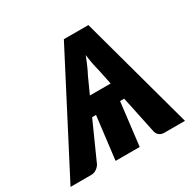

<svg xmlns="http://www.w3.org/2000/svg" viewBox="-210 -896 1076 1065"><g transform="rotate(-30 327.5 -364.0)"><path d="M681.5 0H550.5Q529.5 0 517.5 -10Q505.5 -20 501.5 -35L451 -275H424.5L391.5 0H237L270.5 -275H245.5L138 -35Q131 -22 115.8 -11Q100.5 0 80.5 0H-51.5L326 -728H483ZM295 -385.5H428L407 -486Q401.5 -505.5 396.2 -532.8Q391 -560 387 -591.5Q375 -559.5 362.8 -532Q350.5 -504.5 340 -485Z"/></g></svg>

Font: Lato Black
Style: Italic
Weight: 900
Italic angle: -7°
Designer: Lukasz Dziedzic
Foundry: tyPoland Lukasz Dziedzic
Version: Version 2.007; 2014-02-27